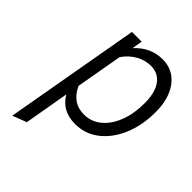

<svg xmlns="http://www.w3.org/2000/svg" viewBox="-206 -637 953 953"><g transform="rotate(45 271.0 -160.0)"><path d="M45.5 203 171.5 -511H240L230.5 -456Q291 -523 376 -523Q449 -523 492.8 -465.8Q536.5 -408.5 536.5 -313.5Q536.5 -219.5 505.2 -146Q474 -72.5 419.5 -30.2Q365 12 295 12Q203 12 160.5 -61.5L119.5 174.5ZM292.5 -52.5Q344 -52.5 383.2 -85Q422.5 -117.5 444.5 -174.5Q466.5 -231.5 466.5 -306.5Q466.5 -379 438 -419Q409.5 -459 357 -459Q317 -459 279.5 -437.8Q242 -416.5 216.5 -379L173.5 -134.5Q210.5 -52.5 292.5 -52.5Z"/></g></svg>

Font: Overpass Light
Style: Italic
Weight: 300
Italic angle: -10°
Designer: Delve Withrington, Dave Bailey, Thomas Jockin
Foundry: Delve Fonts LLC
Version: Version 4.000; ttfautohint (v1.8.3)